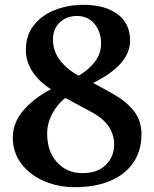

<svg xmlns="http://www.w3.org/2000/svg" viewBox="-20 -742 638 794"><path d="M449 -353 365 -399Q518 -474 518 -574Q518 -645 466 -683.5Q414 -722 325 -722Q263 -722 209 -701.5Q155 -681 121 -639Q87 -597 87 -536Q87 -486 115.5 -444Q144 -402 191 -373Q124 -339 78.5 -287.5Q33 -236 33 -173Q33 -111 68.5 -64.5Q104 -18 162.5 7Q221 32 290 32Q376 32 438 5Q500 -22 532.5 -71Q565 -120 565 -186Q565 -243 534 -282.5Q503 -322 449 -353ZM305 -429Q257 -455 228 -493Q199 -531 199 -579Q199 -623 227.5 -649.5Q256 -676 298 -676Q343 -676 370.5 -643.5Q398 -611 398 -562Q398 -519 371 -485Q344 -451 305 -429ZM452 -144Q452 -94 417.5 -60Q383 -26 321 -26Q257 -26 216 -71Q175 -116 175 -189Q175 -231 195.5 -270.5Q216 -310 250 -337L358 -279Q409 -251 430.5 -217.5Q452 -184 452 -144Z"/></svg>

Font: Amita
Style: Bold
Weight: 700
Designer: Eduardo Rodriguez Tunni, Modular Infotech, Brian J. Bonislawsky
Foundry: Eduardo Rodriguez Tunni, Modular Infotech, Brian J. Bonislawsky
Version: Version 1.003